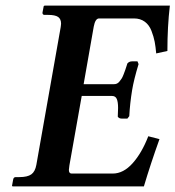

<svg xmlns="http://www.w3.org/2000/svg" viewBox="-20 -666 627 686"><path d="M24.9 0 22.9 -2 26.9 -23.9Q28.3 -33.2 36.1 -33.2H48.8Q78.1 -33.2 91.8 -43Q105.5 -52.7 109.9 -77.1L196.8 -568.8Q196.8 -569.3 197.5 -574.2Q198.2 -579.1 198.2 -581.5Q198.2 -598.1 187.5 -605.5Q176.8 -612.8 151.9 -612.8H138.2Q135.3 -612.8 133.3 -615.2Q131.3 -617.7 131.8 -621.1L136.2 -644L139.2 -646H586.9Q578.1 -571.3 578.1 -483.9L538.1 -475.1Q536.1 -498.5 532.7 -516.6Q529.3 -534.7 521.2 -555.7Q513.2 -576.7 497.3 -588.4Q481.4 -600.1 459 -600.1H334Q320.3 -600.1 314.9 -570.8L278.8 -365.2H387.2Q393.1 -365.2 397.9 -367.4Q402.8 -369.6 407.2 -375.2Q411.6 -380.9 414.6 -385.3Q417.5 -389.6 421.6 -400.1Q425.8 -410.6 427.7 -416.5L434.1 -436Q434.1 -439.5 439.2 -443.1Q444.3 -446.8 451.2 -446.8H471.2L475.1 -437Q458 -380.4 452.1 -344.2Q444.3 -296.9 441.9 -251L435.1 -242.2H415Q408.2 -242.2 404.1 -245.4Q399.9 -248.5 400.9 -252Q401.9 -272.5 401.9 -280.3Q401.9 -301.8 397.2 -312.5Q392.6 -323.2 379.9 -323.2H272L228 -75.2Q226.1 -61.5 226.1 -59.1Q226.1 -45.9 235.8 -45.9H382.8Q420.9 -45.9 453.9 -82.8Q486.8 -119.6 509.8 -179.2L549.8 -168.9Q517.6 -79.1 494.1 0Z"/></svg>

Font: Linux Libertine G
Style: Bold Italic
Weight: 700
Italic angle: -11.5°
Designer: Philipp H. Poll
Foundry: Philipp H. Poll
Version: Version 4.1.0